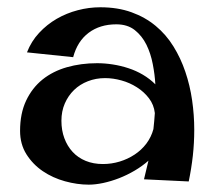

<svg xmlns="http://www.w3.org/2000/svg" viewBox="-20 -499 596 528"><path d="M376 -5.9 388.2 -57.1Q371.1 -42 350.3 -29.8Q329.6 -17.6 307.6 -9Q285.6 -0.5 263.9 4.2Q242.2 8.8 224.1 8.8Q192.4 8.8 158.7 -0.5Q125 -9.8 97.7 -28.3Q70.3 -46.9 52.7 -74.7Q35.2 -102.5 35.2 -139.2Q35.2 -187 51.8 -222.2Q68.4 -257.3 96.9 -280.3Q125.5 -303.2 164.1 -314.2Q202.6 -325.2 247.1 -325.2Q268.1 -325.2 290 -321.8Q312 -318.4 333 -311.5Q354 -304.7 373 -293.5Q392.1 -282.2 407.2 -267.1Q405.8 -293.5 400.1 -322.8Q394.5 -352.1 382.6 -376.2Q370.6 -400.4 350.6 -416.3Q330.6 -432.1 299.8 -432.1Q254.9 -432.1 223.9 -408.9Q192.9 -385.7 181.2 -341.8L54.2 -355Q65.9 -385.3 87.4 -408.4Q108.9 -431.6 136 -447.3Q163.1 -462.9 193.8 -470.9Q224.6 -479 255.9 -479Q303.7 -479 341.6 -465.3Q379.4 -451.7 408.2 -427.7Q437 -403.8 457 -371.3Q477.1 -338.9 489.7 -301.5Q502.4 -264.2 508.3 -223.4Q514.2 -182.6 514.2 -142.1Q514.2 -106 510.3 -70.6Q506.3 -35.2 499 0ZM401.9 -144Q403.3 -155.3 404.1 -166Q404.8 -176.8 405.8 -188Q403.3 -210.9 389.6 -228.8Q376 -246.6 356.4 -259Q336.9 -271.5 314 -277.8Q291 -284.2 269 -284.2Q243.7 -284.2 221.7 -275.6Q199.7 -267.1 183.6 -251.5Q167.5 -235.8 158.2 -214.4Q148.9 -192.9 148.9 -167Q148.9 -140.6 157 -118.9Q165 -97.2 179.7 -81.3Q194.3 -65.4 215.6 -56.6Q236.8 -47.9 263.2 -47.9Q286.6 -47.9 309.1 -54.7Q331.5 -61.5 350.3 -74Q369.1 -86.4 382.6 -104.2Q396 -122.1 401.9 -144Z"/></svg>

Font: Original Surfer
Style: Regular
Weight: 400
Designer: Astigmatic (AOETI)
Foundry: Astigmatic (AOETI)
Version: Version 1.001